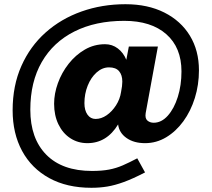

<svg xmlns="http://www.w3.org/2000/svg" viewBox="-20 -730 1005 912"><path d="M414 162Q298 162 214 116Q130 70 85 -13Q40 -96 40 -206Q40 -323 81.5 -416.5Q123 -510 196.5 -575.5Q270 -641 367.5 -675.5Q465 -710 576 -710Q682 -710 760.5 -670.5Q839 -631 882 -560.5Q925 -490 925 -396Q925 -327 905.5 -264.5Q886 -202 851 -154Q816 -106 769.5 -78Q723 -50 669 -50Q616 -50 581 -74.5Q546 -99 541 -139Q487 -50 395 -50Q350 -50 314 -73.5Q278 -97 257.5 -139.5Q237 -182 237 -237Q237 -285 255 -335Q273 -385 306 -427Q339 -469 383 -494.5Q427 -520 479 -520Q513 -520 539.5 -500Q566 -480 580 -446L592 -509H730L672 -193Q668 -168 680 -157.5Q692 -147 710 -147Q747 -147 777 -180.5Q807 -214 824.5 -269.5Q842 -325 842 -391Q842 -504 770 -567.5Q698 -631 570 -631Q434 -631 333.5 -580.5Q233 -530 178.5 -435.5Q124 -341 124 -209Q124 -72 200 5Q276 82 417 82Q464 82 498 75.5Q532 69 563 55.5Q594 42 632 22L669 89Q611 119 568.5 134.5Q526 150 490 156Q454 162 414 162ZM434 -165Q461 -165 486.5 -182.5Q512 -200 531 -229.5Q550 -259 555 -293Q561 -323 561 -342Q561 -374 545.5 -392Q530 -410 498 -410Q466 -410 439 -386Q412 -362 396.5 -323Q381 -284 381 -240Q381 -206 395.5 -185.5Q410 -165 434 -165Z"/></svg>

Font: Readex Pro bold
Style: Bold
Weight: 700
Designer: Bonnie Shaver-Troup, Thomas Jockin
Foundry: Lexend
Version: Version 1.200; ttfautohint (v1.8.3)